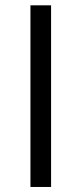

<svg xmlns="http://www.w3.org/2000/svg" viewBox="-20 -724 312 736"><path d="M175.8 -7.3H96.7V-703.6H175.8Z"/></svg>

Font: Vazir Light UI
Style: Light-UI
Weight: 300
Designer: Saber Rastikerdar
Foundry: Saber Rastikerdar
Version: Version 30.0.0